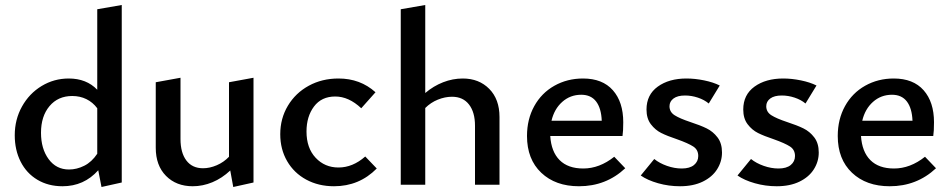

<svg xmlns="http://www.w3.org/2000/svg" viewBox="-20 -739 3800 768"><path d="M467 -719V-9L386 9L373 -58Q316 6 230 6Q173 6 129.5 -20Q86 -46 62.5 -92.5Q39 -139 39 -198Q39 -261 68 -313Q97 -365 146.5 -395Q196 -425 255 -425Q326 -425 369 -380V-702ZM369 -124V-306Q351 -330 325.5 -342.5Q300 -355 269 -355Q212 -355 178 -314.5Q144 -274 144 -208Q144 -144 174.5 -102.5Q205 -61 256 -61Q287 -61 317 -76Q347 -91 369 -124Z M994 -428V-9L913 9L901 -57Q868 -26 829.5 -10Q791 6 751 6Q685 6 644 -35.5Q603 -77 603 -148V-410L702 -428V-183Q702 -128 725.5 -97Q749 -66 792 -66Q819 -66 847 -78Q875 -90 896 -112V-410Z M1101 -202Q1101 -265 1131.5 -316Q1162 -367 1215 -396Q1268 -425 1334 -425Q1421 -425 1482 -370L1425 -306Q1375 -353 1321 -353Q1266 -353 1236 -313Q1206 -273 1206 -213Q1206 -147 1242.5 -108Q1279 -69 1334 -69Q1391 -69 1441 -113L1487 -65Q1417 6 1316 6Q1254 6 1205 -20.5Q1156 -47 1128.5 -94.5Q1101 -142 1101 -202Z M1978 -271V0H1880V-236Q1880 -290 1856 -321Q1832 -352 1788 -352Q1760 -352 1731.5 -340.5Q1703 -329 1681 -307V0H1583V-702L1681 -719V-367Q1714 -395 1752.5 -410Q1791 -425 1831 -425Q1896 -425 1937 -383.5Q1978 -342 1978 -271Z M2481 -66Q2404 6 2296 6Q2202 6 2145 -48Q2088 -102 2088 -195Q2088 -262 2117 -314.5Q2146 -367 2197.5 -396Q2249 -425 2312 -425Q2390 -425 2431.5 -378Q2473 -331 2473 -250Q2473 -214 2470 -195H2181Q2185 -132 2218.5 -98.5Q2252 -65 2313 -65Q2378 -65 2437 -112ZM2186 -256H2387Q2385 -306 2364.5 -333Q2344 -360 2305 -360Q2261 -360 2229 -331.5Q2197 -303 2186 -256Z M2543 -37 2597 -103Q2618 -86 2648 -75.5Q2678 -65 2707 -65Q2739 -65 2756 -79Q2773 -93 2773 -115Q2773 -140 2753 -153Q2733 -166 2688 -182Q2649 -195 2625 -207Q2601 -219 2583.5 -242Q2566 -265 2566 -301Q2566 -360 2611 -392.5Q2656 -425 2726 -425Q2760 -425 2796.5 -417.5Q2833 -410 2859 -397L2815 -325Q2797 -340 2771.5 -348.5Q2746 -357 2720 -357Q2690 -357 2674 -345Q2658 -333 2658 -314Q2658 -291 2678.5 -278Q2699 -265 2741 -251Q2781 -238 2806.5 -225.5Q2832 -213 2850 -189.5Q2868 -166 2868 -129Q2868 -93 2848.5 -62Q2829 -31 2791 -12.5Q2753 6 2700 6Q2655 6 2612.5 -6Q2570 -18 2543 -37Z M2930 -37 2984 -103Q3005 -86 3035 -75.5Q3065 -65 3094 -65Q3126 -65 3143 -79Q3160 -93 3160 -115Q3160 -140 3140 -153Q3120 -166 3075 -182Q3036 -195 3012 -207Q2988 -219 2970.5 -242Q2953 -265 2953 -301Q2953 -360 2998 -392.5Q3043 -425 3113 -425Q3147 -425 3183.5 -417.5Q3220 -410 3246 -397L3202 -325Q3184 -340 3158.5 -348.5Q3133 -357 3107 -357Q3077 -357 3061 -345Q3045 -333 3045 -314Q3045 -291 3065.5 -278Q3086 -265 3128 -251Q3168 -238 3193.5 -225.5Q3219 -213 3237 -189.5Q3255 -166 3255 -129Q3255 -93 3235.5 -62Q3216 -31 3178 -12.5Q3140 6 3087 6Q3042 6 2999.5 -6Q2957 -18 2930 -37Z M3724 -66Q3647 6 3539 6Q3445 6 3388 -48Q3331 -102 3331 -195Q3331 -262 3360 -314.5Q3389 -367 3440.5 -396Q3492 -425 3555 -425Q3633 -425 3674.5 -378Q3716 -331 3716 -250Q3716 -214 3713 -195H3424Q3428 -132 3461.5 -98.5Q3495 -65 3556 -65Q3621 -65 3680 -112ZM3429 -256H3630Q3628 -306 3607.5 -333Q3587 -360 3548 -360Q3504 -360 3472 -331.5Q3440 -303 3429 -256Z"/></svg>

Font: Ysabeau Infant Semibold
Style: Regular
Weight: 600
Designer: Christian Thalmann (Catharsis Fonts)
Version: Version 0.003